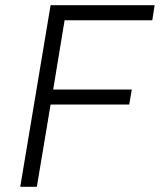

<svg xmlns="http://www.w3.org/2000/svg" viewBox="-20 -720 616 740"><path d="M58 0 175 -700H576L567 -642H229L185 -375H488L478 -317H175L122 0Z"/></svg>

Font: Figtree Light
Style: Italic
Weight: 300
Italic angle: -9.5°
Foundry: Erik Kennedy
Version: Version 2.001; ttfautohint (v1.8.4.7-5d5b);gftools[0.9.27]